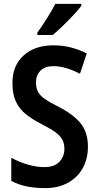

<svg xmlns="http://www.w3.org/2000/svg" viewBox="-20 -957 508 987"><path d="M432 -203Q432 -141 405.5 -93Q379 -45 329.5 -17.5Q280 10 212 10Q161 10 118.5 1.5Q76 -7 38 -27V-146Q78 -124 123 -111Q168 -98 209 -98Q259 -98 285 -125Q311 -152 311 -192Q311 -219 300.5 -239Q290 -259 264.5 -277.5Q239 -296 194 -319Q147 -343 113.5 -369.5Q80 -396 62 -434Q44 -472 44 -529Q43 -618 100.5 -671Q158 -724 254 -724Q303 -724 346.5 -712.5Q390 -701 426 -682L391 -578Q356 -596 321.5 -606.5Q287 -617 255 -617Q211 -617 188 -593.5Q165 -570 165 -534Q165 -505 175.5 -485Q186 -465 211.5 -447.5Q237 -430 283 -407Q357 -369 394.5 -323Q432 -277 432 -203ZM398 -927Q384 -908 358 -880Q332 -852 303 -824Q274 -796 251 -777H172V-789Q198 -826 222.5 -864.5Q247 -903 264 -937H398Z"/></svg>

Font: Noto Sans Khmer UI Condensed SemiBold
Style: Regular
Weight: 600
Width: 3
Designer: Danh Hong and the Monotype Design Team
Foundry: Monotype Imaging Inc.
Version: Version 2.002; ttfautohint (v1.8.4.7-5d5b)